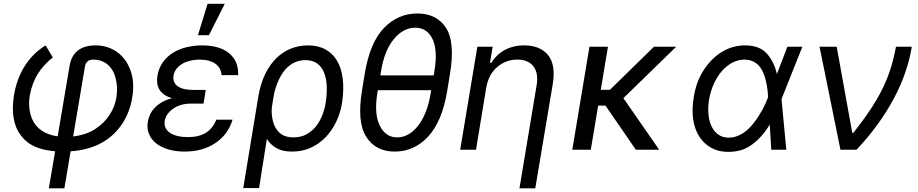

<svg xmlns="http://www.w3.org/2000/svg" viewBox="-20 -793 4861 1017"><path d="M54 -288.4Q61.1 -330.6 74.9 -369.1Q88.8 -407.7 109.7 -441.2Q130.7 -474.8 158.6 -503Q186.4 -531.2 221.6 -552.6L259.9 -488.6Q210.6 -450.3 180.4 -401.8Q150.2 -353.3 137.8 -288.4Q129.3 -237.9 140.6 -191.1Q146.3 -167.6 157.8 -147.5Q169.4 -127.5 187.3 -111.9Q205.3 -96.2 229.8 -85.8Q254.3 -75.3 285.5 -71L348 -440.3Q357.2 -498.9 392.6 -525.7Q427.9 -552.6 485.8 -552.6Q519.2 -552.6 548.3 -543.3Q577.4 -534.1 601.2 -516.7Q625 -499.3 642.9 -474.4Q660.9 -449.6 671.9 -418.3Q693.9 -355.8 680.4 -277Q674.7 -240.1 661.9 -205.6Q649.1 -171.2 629.6 -140.8Q610.1 -110.4 583.8 -84.9Q557.5 -59.3 524.9 -40.1Q454.5 1.1 354 8.5L321 204.5H238.6L272 8.2Q175.1 0.4 123.6 -41.5Q72.1 -83.8 56.5 -148.1Q48.7 -180.4 48.3 -215Q47.9 -249.6 54 -288.4ZM484.7 -109.7Q508.9 -125.4 527.9 -144.5Q546.9 -163.7 560.9 -185.4Q574.9 -207 583.8 -230.3Q592.7 -253.6 596.6 -277Q604.8 -332 593 -376.8Q587.4 -399.9 576.9 -418.3Q566.4 -436.8 551.3 -449.9Q536.2 -463.1 516.7 -470.2Q497.2 -477.3 473 -477.3Q454.5 -477.3 443.4 -467.2Q432.2 -457 430.4 -443.2L367.5 -70.3Q436.4 -78.5 484.7 -109.7Z M762.8 -147.7Q765.6 -164.8 773.4 -183.1Q781.2 -201.3 796.2 -218.4Q811.1 -235.4 834.3 -249.6Q857.6 -263.8 891.3 -272.7Q862.6 -281.2 845.9 -294.7Q829.2 -308.2 821.2 -324.4Q813.2 -340.6 812.3 -358.1Q811.4 -375.7 813.9 -392Q821.4 -435.4 844.3 -465.7Q867.2 -496.1 899.7 -515.4Q932.2 -534.8 971.2 -543.7Q1010.3 -552.6 1049.7 -552.6Q1143.1 -552.6 1193.5 -511Q1244.3 -469.5 1241.5 -394.9H1153.4Q1152.3 -413.7 1144.4 -428.8Q1136.4 -443.9 1121.6 -454.7Q1106.9 -465.6 1085.6 -471.4Q1064.3 -477.3 1036.9 -477.3Q1016 -477.3 993.4 -472.8Q970.9 -468.4 951.3 -458.3Q931.8 -448.2 917.6 -432Q903.4 -415.8 899.1 -392Q896.7 -375 901.6 -361.2Q906.6 -347.3 919.6 -337.4Q932.5 -327.4 953.5 -322.1Q974.4 -316.8 1004.3 -316.8H1069.6L1061.1 -261.4H1060.7L1058.2 -244.3H992.9Q935 -244.3 897.4 -217.3Q859 -190.3 852.3 -152Q846.6 -113.3 879.6 -90.2Q913.4 -66.8 974.4 -66.8Q1034.1 -66.8 1070.3 -89.5Q1106.5 -112.2 1126.4 -159.1H1211.6Q1189.6 -82.4 1122.2 -36.2Q1054.7 9.9 957.4 9.9Q910.2 9.9 871.6 -1.6Q833.1 -13.1 807 -33.9Q780.9 -54.7 769 -83.6Q757.1 -112.6 762.8 -147.7ZM1028.4 -606.5 1079.5 -772.7H1170.5L1086.6 -606.5Z M1268.5 203.1 1348 -279.8Q1359.4 -348.7 1384.2 -399.9Q1409.1 -451 1443.9 -484.9Q1478.7 -518.8 1521.3 -535.7Q1563.9 -552.6 1610.8 -552.6Q1664.8 -552.6 1703.5 -531.4Q1742.2 -510.3 1765.3 -471.2Q1788.4 -432.2 1795.3 -377.1Q1802.2 -322.1 1792.6 -254.3L1791.2 -244.3Q1782.7 -193.9 1760.8 -147.9Q1739 -101.9 1705.4 -66.8Q1671.9 -31.6 1627 -10.8Q1582 9.9 1527 9.9Q1478 9.9 1445.8 -7.6Q1413.7 -25.2 1393.5 -57.2L1352.3 203.1ZM1425.4 -152.3Q1433.9 -115.4 1459.9 -90.6Q1486.2 -65.3 1535.5 -65.3Q1573.2 -65.3 1601.9 -80.8Q1630.7 -96.2 1651.5 -121.3Q1672.2 -146.3 1685.4 -178.6Q1698.5 -210.9 1704.5 -244.3L1706 -254.3Q1712.7 -301.1 1710.4 -341.4Q1708.1 -381.7 1695.3 -411.4Q1682.5 -441.1 1658.6 -457.7Q1634.6 -474.4 1598 -474.4Q1572.8 -474.4 1551.5 -466.6Q1530.2 -458.8 1512.6 -445.1Q1495 -431.5 1481.4 -412.6Q1467.7 -393.8 1457.4 -371.8Q1447.1 -349.1 1439.8 -326.5Q1432.5 -304 1429 -281.2L1419.7 -222.7Q1416.9 -186.8 1425.4 -152.3Z M1897.7 -315.3 1911.9 -402Q1925.8 -485.8 1951.2 -546Q1976.6 -606.2 2013.8 -644.9Q2088.1 -721.6 2190.3 -721.6Q2293.3 -721.6 2342.7 -644.9Q2391.3 -569.6 2363.6 -402L2349.4 -315.3Q2335.6 -230.5 2310 -169.7Q2284.4 -109 2247.5 -69.2Q2173.7 9.9 2071 9.9Q1968.8 9.9 1919.4 -69.2Q1894.5 -109 1889.2 -169.7Q1883.9 -230.5 1897.7 -315.3ZM2277.3 -393.5 2281.2 -417.6Q2290.5 -474.1 2287.6 -516Q2284.8 -557.9 2270.6 -587Q2241.8 -646.3 2179 -646.3Q2117.2 -646.3 2067.1 -587Q2016.3 -526.6 1998.6 -417.6L1994.7 -393.5ZM1991.5 -127.8Q2022 -65.3 2083.8 -65.3Q2146.3 -65.3 2195 -127.8Q2243.6 -190.3 2261.4 -299.7L2263.8 -315.3H1981.2L1978.7 -299.7Q1960.9 -189.3 1991.5 -127.8Z M2417.6 0 2508.5 -545.5H2589.5L2575.3 -460.2H2582.4Q2595.2 -481.2 2612.4 -498Q2629.6 -514.9 2651.6 -527.2Q2673.7 -539.4 2699.9 -546Q2726.2 -552.6 2757.1 -552.6Q2840.2 -552.6 2882.5 -501.8Q2924.7 -451 2907.7 -346.6L2815.3 204.5H2731.5L2822.4 -340.9Q2827.8 -372.9 2823.5 -398.3Q2819.2 -423.7 2805.9 -441.2Q2792.6 -458.8 2771.1 -468Q2749.6 -477.3 2720.2 -477.3Q2660.5 -477.3 2614.3 -438.6Q2568.2 -399.9 2555.4 -328.1L2501.4 0Z M3102.3 -545.5H3200.3L3162.3 -317.5H3210.9L3443.9 -545.5H3561.8L3282 -273.1L3471.6 0H3348L3187.1 -233.7H3148.4L3109.4 0H3011.4Z M3654.8 -278.4Q3661.2 -319.2 3673.8 -354.2Q3686.4 -389.2 3706.7 -420.5Q3726.6 -451.3 3750.7 -475.9Q3774.9 -500.4 3802.6 -517.4Q3830.3 -534.4 3861.3 -543.5Q3892.4 -552.6 3926.1 -552.6Q4002.8 -552.6 4041.5 -509.6Q4080.3 -466.6 4095.2 -400.6L4150.6 -545.5H4230.1L4120.7 -271.3L4119.7 -267.4L4144.9 0H4065.3L4057.2 -133.2Q4017.8 -67.5 3964.1 -27.7Q3935.4 -6.4 3904.5 2.5Q3873.6 11.4 3838.1 11.4Q3802.6 11.4 3774.3 1.8Q3746.1 -7.8 3722.7 -26.6Q3676.1 -64.3 3658.4 -128.9Q3640.6 -193.5 3654.8 -278.4ZM3839.5 -63.9Q3859.7 -63.9 3878.2 -69.8Q3896.7 -75.6 3913.4 -86.1Q3930 -96.6 3945 -111Q3959.9 -125.4 3973 -142.4Q3986.2 -159.4 3997.5 -177Q4008.9 -194.6 4018.3 -211.6Q4027.7 -228.7 4034.8 -244.7Q4041.9 -260.7 4046.9 -274.1L4048.3 -278.1V-279.8Q4047.9 -292.3 4046.5 -307Q4045.1 -321.7 4042.4 -337.7Q4039.8 -353.7 4035.5 -370.4Q4031.2 -387.1 4024.9 -403.1Q4018.5 -419 4009.4 -432.7Q4000.4 -446.4 3987.9 -456.1Q3975.5 -465.9 3959.5 -471.6Q3943.5 -477.3 3923.3 -477.3Q3890.3 -477.3 3859.9 -461.5Q3829.5 -445.7 3804.7 -417.6Q3779.8 -389.6 3761.9 -350.7Q3744 -311.8 3735.8 -265.6Q3729 -222.7 3732.8 -185.7Q3736.5 -148.8 3750 -121.8Q3763.5 -94.8 3786 -79.4Q3808.6 -63.9 3839.5 -63.9Z M4321 -545.5H4411.9L4494.3 -89.5H4500Q4538.7 -138.1 4568.4 -180.4Q4598 -222.7 4620.7 -260.8Q4643.5 -299 4660 -334.3Q4676.5 -369.7 4688.9 -404.1Q4701.3 -438.6 4710 -473.4Q4718.8 -508.2 4725.9 -545.5H4809.7Q4798.7 -477.3 4774.7 -408Q4750.7 -338.8 4714 -270.1Q4677.2 -201.3 4628 -133.5Q4578.8 -65.7 4517 0H4431.8Z"/></svg>

Font: Inter P
Style: Italic
Weight: 400
Italic angle: -9.40001°
Designer: Rasmus Andersson
Foundry: rsms
Version: Version 3.018;git-588b23468